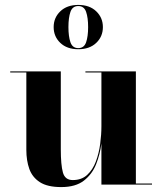

<svg xmlns="http://www.w3.org/2000/svg" viewBox="-20 -750 658 780"><path d="M198 -640Q198 -678 225 -704Q252 -730 298 -730Q344 -730 371 -704Q398 -678 398 -640Q398 -601.5 371 -575.8Q344 -550 298 -550Q252 -550 225 -575.8Q198 -601.5 198 -640ZM258 -640Q258 -602 266.2 -578.2Q274.5 -554.5 298 -554.5Q321.5 -554.5 329.8 -578.2Q338 -602 338 -640Q338 -678 329.8 -701.8Q321.5 -725.5 298 -725.5Q274.5 -725.5 266.2 -701.8Q258 -678 258 -640ZM227 -460V-143.5Q227 -80.5 235.5 -49.5Q244 -18.5 275.5 -18.5Q311.5 -18.5 334.2 -39.5Q357 -60.5 369.5 -94Q382 -127.5 387 -165.2Q392 -203 392 -237V-455.5H327V-460H532V-4.5H597.5V0H392V-167Q386.5 -123.5 370.5 -83Q354.5 -42.5 320.8 -16.2Q287 10 229 10Q173 10 142.2 -9.8Q111.5 -29.5 99.2 -63.5Q87 -97.5 87 -141V-455.5H21.5V-460Z"/></svg>

Font: Bodoni* 36pt
Style: Bold
Weight: 700
Version: Version 2.3